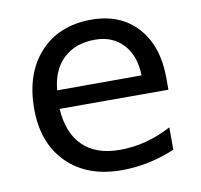

<svg xmlns="http://www.w3.org/2000/svg" viewBox="-68 -632 752 718"><g transform="rotate(-10 307.5 -273.0)"><path d="M562 -295.9V-252H148.9Q154.8 -159.2 204.8 -110.6Q254.9 -62 344.2 -62Q396 -62 444.6 -74.7Q493.2 -87.4 541 -112.8V-27.8Q492.7 -7.3 441.9 3.4Q391.1 14.2 338.9 14.2Q208 14.2 131.6 -62Q55.2 -138.2 55.2 -268.1Q55.2 -402.3 127.7 -481.2Q200.2 -560.1 323.2 -560.1Q433.6 -560.1 497.8 -489Q562 -418 562 -295.9ZM472.2 -322.3Q471.2 -396 430.9 -439.9Q390.6 -483.9 324.2 -483.9Q249 -483.9 203.9 -441.4Q158.7 -398.9 151.9 -321.8Z"/></g></svg>

Font: Pangururan
Style: Regular
Weight: 400
Designer: Uli Kozok
Foundry: Michael Everson and Uli Kozok
Version: Version 1.005